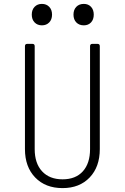

<svg xmlns="http://www.w3.org/2000/svg" viewBox="-20 -955 640 985"><path d="M301 10Q213 10 160.5 -44.5Q108 -99 108 -190V-718Q108 -730 120 -730H146Q158 -730 158 -718V-190Q158 -117 196 -76Q234 -35 301 -35Q368 -35 405 -76Q442 -117 442 -190V-718Q442 -730 454 -730H480Q492 -730 492 -718V-190Q492 -99 440 -44.5Q388 10 301 10ZM410 -825Q386 -825 371.5 -840Q357 -855 357 -880Q357 -905 371.5 -920Q386 -935 410 -935Q433 -935 447 -920Q461 -905 461 -880Q461 -855 447 -840Q433 -825 410 -825ZM195 -825Q172 -825 157.5 -840Q143 -855 143 -880Q143 -905 157.5 -920Q172 -935 195 -935Q218 -935 232.5 -920Q247 -905 247 -880Q247 -855 232.5 -840Q218 -825 195 -825Z"/></svg>

Font: Pitagon Sans Mono Thin
Style: Regular
Weight: 100
Monospace: yes
Designer: Travis Tran
Foundry: Pitagon
Version: Version 1.001; ttfautohint (v1.8.4.7-5d5b);gftools[0.9.26]